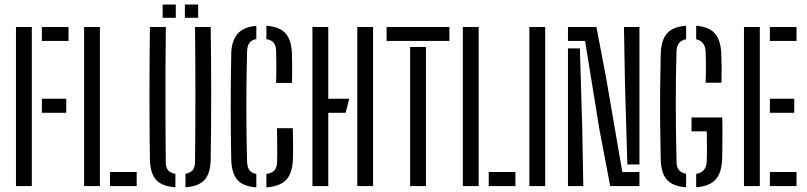

<svg xmlns="http://www.w3.org/2000/svg" viewBox="-20 -814 3529 840"><path d="M49.9 0V-696H119.2V0ZM163.2 -320.4V-382H269.8V-320.4ZM163.2 -634.8V-696H279.8V-634.8Z M347.9 0V-696H417.2V0ZM461.2 0V-61.6H578V0Z M747.4 5.3Q688.1 1.2 662.7 -27.4Q637.2 -56.1 635.9 -116.2Q634.9 -177.8 634.4 -248Q633.9 -318.3 633.9 -393.4Q633.9 -468.6 634.4 -545.2Q634.9 -621.8 635.9 -696H705.6Q704.4 -594.1 703.9 -496.2Q703.5 -398.3 703.9 -301.3Q704.2 -204.3 705.2 -104.7Q705.2 -82 715.3 -69.6Q725.4 -57.3 747.4 -53.7ZM791.4 5.3V-53.8Q812.8 -57.8 823 -70Q833.2 -82.2 833.2 -104.9Q834.2 -183.5 834.5 -255.9Q834.8 -328.3 834.8 -399.1Q834.8 -470 834.5 -543.1Q834.2 -616.3 833.2 -696H901.8Q902.9 -626.2 903.4 -553Q903.9 -479.8 903.9 -405.6Q903.9 -331.4 903.4 -258.4Q902.8 -185.5 901.8 -115.6Q900.6 -54.8 874.8 -26.8Q848.9 1.2 791.4 5.3ZM788.8 -736V-794.1H846.9V-736ZM691.5 -736V-794.1H749.1V-736Z M1101.4 5.7Q1043.3 1.6 1018.2 -27.5Q993.1 -56.6 991.7 -116.6Q990.4 -176.7 989.9 -233.9Q989.4 -291 989.4 -347.5Q989.4 -403.9 989.9 -461.4Q990.4 -518.9 991.7 -579Q992.8 -634 1018.5 -665Q1044.2 -696 1101.4 -700.8V-643Q1080.8 -639.2 1071.4 -626.4Q1062 -613.6 1061 -589.5Q1058.9 -504.8 1058.2 -425.2Q1057.4 -345.6 1058.2 -266.9Q1058.9 -188.2 1061 -105.9Q1062 -82 1071.4 -69.4Q1080.8 -56.9 1101.4 -52.9ZM1145.4 5.7V-52.9Q1169.7 -56.1 1180.7 -68.6Q1191.7 -81.2 1192.2 -105.9Q1193.2 -144.1 1192.7 -182.8Q1192.2 -221.5 1191.8 -253.1H1261Q1261.8 -219.5 1262.3 -185Q1262.8 -150.6 1261.4 -116.6Q1259.2 -55.8 1232 -27.1Q1204.8 1.6 1145.4 5.7ZM1188 -451.1Q1188.5 -472.4 1188.8 -493.1Q1189.1 -513.8 1188.9 -537.2Q1188.7 -560.6 1188.2 -589.5Q1187.8 -613.6 1177.8 -626.4Q1167.8 -639.1 1145.4 -642.8V-701.3Q1203 -697.1 1229 -668.4Q1255 -639.7 1257.2 -580.5Q1257.7 -561.8 1258 -537.8Q1258.2 -513.8 1258 -490.6Q1257.7 -467.3 1257.2 -451.1Z M1346.9 0V-696H1416.2V-382H1507.9L1492.2 -320.4H1416.2V0ZM1543.1 0V-696H1612.3V0Z M1774.3 0V-608.5H1843.5V0ZM1671.3 -634.8V-696H1946.1V-634.8Z M2004.9 0V-696H2074.2V0ZM2118.2 0V-61.6H2235V0Z M2295.9 0V-696H2365.2V0Z M2649.6 0 2602.6 -246.5 2539.7 -635H2464.9V-696H2589.3L2631.4 -475.6L2702.7 -61.2H2777.6V0ZM2464.9 0V-602.4H2517L2527.1 -261.6L2532 0ZM2724.7 -94.6 2714.4 -441.7 2709.8 -696H2777.6V-94.6Z M2981.8 5.3Q2923.7 1.2 2897.9 -27.5Q2872.1 -56.2 2870.6 -117.4Q2868.9 -193.2 2868.2 -270.5Q2867.4 -347.8 2868.2 -424.6Q2868.9 -501.3 2870.6 -576Q2872.6 -639.4 2898.5 -668.3Q2924.4 -697.2 2981.8 -701.3V-642.3Q2941.5 -635.2 2939.8 -590.3Q2938 -534.7 2937.3 -479Q2936.6 -423.4 2936.6 -365.1Q2936.6 -306.8 2937.3 -242.9Q2938 -179 2939.8 -106.1Q2940 -83.2 2950 -70.4Q2960 -57.7 2981.8 -53.7ZM3025.8 5.3V-53.3Q3069.4 -60.4 3071.8 -106.1Q3073.1 -136.6 3073 -172Q3073 -207.4 3072 -239.3H3005.4V-300.1H3139.6Q3140.7 -279.4 3140.7 -247.5Q3140.7 -215.7 3140.4 -181.2Q3140 -146.7 3139.4 -117.6Q3136.8 -56.3 3110 -27.6Q3083.2 1.1 3025.8 5.3ZM3067 -451.9Q3068.1 -472.2 3068.3 -496.5Q3068.6 -520.7 3068.3 -545.1Q3068 -569.6 3067 -590.3Q3064.1 -634.1 3025.8 -642.2V-701.3Q3080 -697.1 3106.2 -669.2Q3132.3 -641.3 3135.6 -580.6Q3137.1 -545.5 3137.2 -514.9Q3137.2 -484.3 3136.2 -451.9Z M3234.9 0V-696H3304.2V0ZM3348.2 0V-61.6H3464.8V0ZM3348.2 -320.4V-382H3454.8V-320.4ZM3348.2 -634.8V-696H3464.8V-634.8Z"/></svg>

Font: Big Shoulders Stencil Display SC Thin
Style: Regular
Weight: 100
Designer: Patric King
Foundry: XO Type Co
Version: Version 2.001